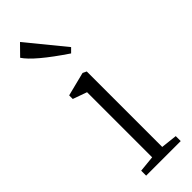

<svg xmlns="http://www.w3.org/2000/svg" viewBox="-285 -883 903 903"><g transform="rotate(-45 166.5 -432.0)"><path d="M41 -811 93 -864 246 -677 225 -656Q78 -755 41 -811ZM149 -41V-474L79 -499V-523L198 -553L217 -544V-42L298 -33V0H68V-33Z"/></g></svg>

Font: Martel UltraLight
Style: Regular
Weight: 250
Designer: Dan Reynolds
Foundry: Dan Reynolds
Version: Version 1.001; ttfautohint (v1.1) -l 5 -r 5 -G 72 -x 0 -D la